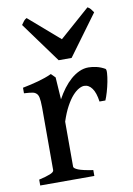

<svg xmlns="http://www.w3.org/2000/svg" viewBox="-83 -780 578 834"><g transform="rotate(-10 206.0 -363.5)"><path d="M393.1 -449.7Q397.5 -446.8 396.5 -430.4Q395.5 -414.1 391.4 -392.6Q387.2 -371.1 380.9 -349.4Q374.5 -327.6 368.7 -314.5H342.8Q337.4 -354 323.2 -373.5Q309.1 -393.1 288.6 -393.1Q278.3 -393.1 264.9 -385.7Q251.5 -378.4 236.8 -362.1Q222.2 -345.7 207.8 -319.3Q193.4 -293 180.7 -254.4V-55.7Q180.7 -48.3 199.7 -40.5Q218.8 -32.7 264.6 -25.9V0H25.9V-25.9Q58.1 -33.2 75.4 -40.3Q92.8 -47.4 92.8 -55.7V-331.5Q92.8 -347.7 91.8 -358.6Q90.8 -369.6 89.4 -376.5Q87.9 -383.3 85.7 -387.2Q83.5 -391.1 81.5 -393.6Q78.1 -397 74.2 -399.2Q70.3 -401.4 64 -402.8Q57.6 -404.3 48.6 -405Q39.6 -405.8 25.9 -406.7V-431.2Q45.4 -435.1 62.5 -439Q79.6 -442.9 95.2 -447.3Q110.8 -451.7 125.7 -456.8Q140.6 -461.9 155.3 -468.8L173.3 -450.7L179.7 -353Q192.9 -377.4 208.7 -398.4Q224.6 -419.4 242.4 -435.1Q260.3 -450.7 280 -459.7Q299.8 -468.8 320.8 -468.8Q337.9 -468.8 356.4 -464.4Q375 -460 393.1 -449.7ZM256.3 -522H199.2L69.3 -700.2Q76.2 -710 80.8 -716.1Q85.4 -722.2 93.8 -726.6L229 -609.4L362.3 -726.6Q370.6 -722.2 375.7 -716.1Q380.9 -710 387.2 -700.2Z"/></g></svg>

Font: Gentium Book Basic
Style: Regular
Weight: 400
Designer: J. Victor Gaultney and Annie Olsen
Foundry: SIL International
Version: Version 1.102; 2013; Maintenance release